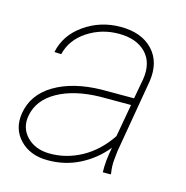

<svg xmlns="http://www.w3.org/2000/svg" viewBox="-87 -620 690 712"><g transform="rotate(15 258.5 -264.0)"><path d="M366.2 0Q364.7 -43 375.5 -96.7Q334.5 -46.4 278.1 -18.1Q221.7 10.3 155.8 9.8Q89.4 9.8 49.8 -31.2Q10.3 -72.3 20 -133.8Q32.2 -208.5 102.8 -250.5Q173.3 -292.5 281.7 -294.9H407.2L421.4 -372.1Q431.6 -437 395.5 -474.4Q359.4 -511.7 291.5 -511.7Q225.1 -511.7 171.4 -476.3Q117.7 -440.9 104 -383.3L77.6 -384.3Q91.3 -452.1 152.8 -495.1Q214.4 -538.1 291.5 -538.1Q372.1 -538.1 415 -492.4Q458 -446.8 446.8 -371.1L398.4 -88.9L395 -55.7Q392.6 -29.8 397 -4.4L396.5 0ZM155.3 -16.1Q220.7 -15.1 279.8 -47.6Q338.9 -80.1 380.4 -142.6L402.8 -268.1H284.7Q186 -266.1 121.8 -230.2Q57.6 -194.3 45.9 -131.8Q37.1 -83.5 69.1 -50.3Q101.1 -17.1 155.3 -16.1Z"/></g></svg>

Font: TypoPRO Roboto
Style: Italic
Weight: 250
Italic angle: -12°
Designer: Google
Version: Version 2.136; 2016